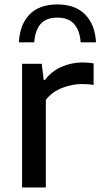

<svg xmlns="http://www.w3.org/2000/svg" viewBox="-20 -824 442 844"><path d="M77 0V-543.5H163.5L172 -473H178Q206 -510.5 250.2 -530Q294.5 -549.5 342.5 -549.5Q368.5 -549.5 391.5 -545.5V-450.5Q378.5 -453 364.8 -453.8Q351 -454.5 337.5 -454.5Q298 -454.5 253.8 -437.8Q209.5 -421 181.5 -385V0ZM63 -638Q67 -716 109.8 -760.2Q152.5 -804.5 232 -804.5Q311 -804.5 354.5 -760Q398 -715.5 402 -638H334.5Q331 -689.5 306.2 -718Q281.5 -746.5 232 -746.5Q182 -746.5 158 -718Q134 -689.5 130.5 -638Z"/></svg>

Font: Encode Sans Semi Expanded Medium
Style: Regular
Weight: 500
Width: 6
Designer: Multiple Designers
Foundry: Impallari Type
Version: Version 3.000; ttfautohint (v1.8.3) -l 8 -r 50 -G 200 -x 14 